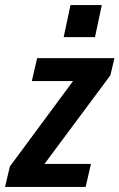

<svg xmlns="http://www.w3.org/2000/svg" viewBox="-46 -740 473 760"><path d="M-26 0 -7 -81 243 -419H80L101 -510H407L391 -442L130 -91H314L293 0ZM206 -593 233 -720H357L330 -593Z"/></svg>

Font: Instrument Sans Condensed SemiBold Italic
Style: Regular
Weight: 600
Width: 3
Italic angle: -13°
Designer: Rodrigo Fuenzalida
Foundry: fragTYPE
Version: Version 1.000; ttfautohint (v1.8.4.7-5d5b);gftools[0.9.28]